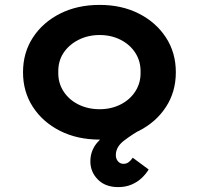

<svg xmlns="http://www.w3.org/2000/svg" viewBox="-20 -560 809 784"><path d="M463 204Q410 204 379.5 173Q349 142 349 99Q349 56 376 23.5Q403 -9 449.5 -36Q496 -63 555 -89L570 -40Q519 -11 486 14.5Q453 40 453 73Q453 89 462 99Q471 109 484 109Q496 109 505 102.5Q514 96 522 84L587 132Q577 149 559.5 166Q542 183 517.5 193.5Q493 204 463 204ZM387 10Q296 10 225.5 -25.5Q155 -61 114.5 -123Q74 -185 74 -265Q74 -345 114.5 -407Q155 -469 225.5 -504.5Q296 -540 387 -540Q477 -540 547 -504.5Q617 -469 657.5 -407Q698 -345 698 -265Q698 -185 657.5 -123Q617 -61 547 -25.5Q477 10 387 10ZM387 -114Q434 -114 472.5 -133.5Q511 -153 533 -187.5Q555 -222 554 -265Q555 -309 533 -343.5Q511 -378 472.5 -397.5Q434 -417 387 -417Q339 -417 300 -397Q261 -377 239 -343.5Q217 -310 218 -265Q217 -222 239 -187.5Q261 -153 300 -133.5Q339 -114 387 -114Z"/></svg>

Font: Lexend Exa SemiBold
Style: Regular
Weight: 600
Designer: Bonnie Shaver-Troup, Thomas Jockin
Foundry: Lexend
Version: Version 1.007